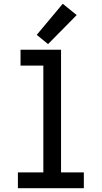

<svg xmlns="http://www.w3.org/2000/svg" viewBox="-20 -999 540 1019"><path d="M75 0H425V-84H304V-735H89V-651H210V-84H75ZM235 -765 387 -919 313 -979 175 -814Z"/></svg>

Font: Iosevka SS08 Medium
Style: Regular
Weight: 500
Monospace: yes
Designer: Belleve Invis
Foundry: Belleve Invis
Version: Version 3.4.3; ttfautohint (v1.8.3)